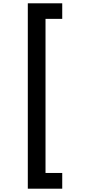

<svg xmlns="http://www.w3.org/2000/svg" viewBox="-20 -954 525 1160"><path d="M356 186V91H255V-840H356V-934H148V186Z"/></svg>

Font: Poppins Medium
Style: Regular
Weight: 500
Designer: Ninad Kale (Devanagari), Jonny Pinhorn (Latin)
Foundry: Indian Type Foundry
Version: 4.004